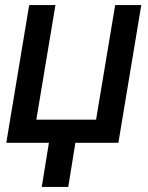

<svg xmlns="http://www.w3.org/2000/svg" viewBox="-20 -566 585 761"><path d="M180.7 -42H285.6L250.5 174.8H145.5ZM540 -545.9 449.2 0H4.9L95.7 -545.9H199.7L124 -91.8H360.8L436.5 -545.9Z"/></svg>

Font: Inter Tight Medium
Style: Italic
Weight: 500
Italic angle: -9.39999°
Designer: Rasmus Andersson
Foundry: rsms
Version: Version 3.004